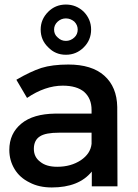

<svg xmlns="http://www.w3.org/2000/svg" viewBox="-20 -820 607 845"><path d="M384 0H497L496 -349C495 -408 476 -454 439 -487C402 -520 349 -536 281 -536C234 -536 194 -531 162 -521C129 -510 93 -493 52 -469L99 -389C152 -425 205 -443 256 -443C297 -443 329 -434 351 -415C372 -396 383 -370 383 -336V-320H222C159 -319 109 -305 74 -276C39 -247 21 -209 21 -160C21 -129 29 -101 44 -76C59 -51 81 -31 110 -17C138 -2 171 5 208 5C287 5 346 -18 384 -65ZM336 -115C307 -96 273 -86 232 -86C200 -86 175 -93 157 -108C138 -122 129 -141 129 -165C129 -190 138 -209 156 -220C173 -231 201 -236 239 -236H383V-187C380 -158 364 -134 336 -115ZM349 -768C327 -789 301 -800 270 -800C239 -800 213 -789 192 -768C170 -746 159 -720 159 -690C159 -659 170 -633 192 -612C213 -590 239 -579 270 -579C301 -579 327 -590 349 -612C370 -633 381 -659 381 -690C381 -720 370 -746 349 -768ZM234 -725C244 -734 256 -739 270 -739C284 -739 296 -734 307 -725C317 -715 322 -703 322 -690C322 -676 317 -664 307 -655C296 -645 284 -640 270 -640C256 -640 244 -645 234 -655C223 -664 218 -676 218 -690C218 -703 223 -715 234 -725Z"/></svg>

Font: Argentum Sans
Style: Regular
Weight: 400
Designer: Julieta Ulanovsky
Foundry: Julieta Ulanovsky
Version: Version 5.001;March 29, 2019;FontCreator 11.5.0.2425 64-bit